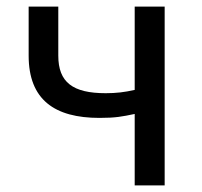

<svg xmlns="http://www.w3.org/2000/svg" viewBox="-20 -563 612 583"><path d="M389 0H480V-543H389V-290C358 -283 333 -280 301 -280C201 -280 157 -313 157 -394V-543H67V-394C67 -260 146 -205 282 -205C331 -205 351 -209 389 -217Z"/></svg>

Font: Squished Noto Sans CJK JP Regular
Style: Regular
Weight: 400
Designer: Ryoko NISHIZUKA (kana & ideographs); Paul D. Hunt (Latin, Greek & Cyrillic); Wenlong ZHANG (bopomofo); Sandoll Communica
Foundry: Adobe Systems Incorporated
Version: Version 1.004;PS 1.004;hotconv 1.0.82;makeotf.lib2.5.63406